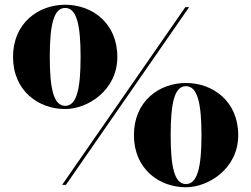

<svg xmlns="http://www.w3.org/2000/svg" viewBox="-20 -780 1060 810"><path d="M35 -540C35 -397 142 -320 255 -320C348 -320 475 -397 475 -540C475 -683 368.5 -760 255 -760C142 -760 35 -683 35 -540ZM762 -750 242 0H258L778 -750ZM190 -540C190 -673.5 206 -746.5 255 -746.5C304 -746.5 320 -673.5 320 -540C320 -406.5 304 -333.5 255 -333.5C206 -333.5 190 -406.5 190 -540ZM545 -210C545 -67 651.5 10 764.5 10C857.5 10 985 -67 985 -210C985 -353 878 -430 764.5 -430C651.5 -430 545 -353 545 -210ZM700 -210C700 -343.5 715.5 -416.5 764.5 -416.5C813.5 -416.5 830 -343.5 830 -210C830 -76.5 813.5 -3.5 764.5 -3.5C715.5 -3.5 700 -76.5 700 -210Z"/></svg>

Font: Bodoni* 16pt
Style: Bold
Weight: 700
Version: Version 2.3